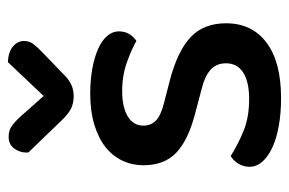

<svg xmlns="http://www.w3.org/2000/svg" viewBox="-146 -590 750 499"><g transform="rotate(-90 229.5 -341.0)"><path d="M418 -129Q418 -62 368 -24Q318 14 223 14Q184 14 151 8Q118 2 94.5 -9Q71 -20 58 -35Q45 -50 45 -68Q45 -83 52.5 -96Q60 -109 73 -117Q101 -99 137 -84Q173 -69 221 -69Q266 -69 290 -84.5Q314 -100 314 -129Q314 -154 297.5 -169Q281 -184 249 -192L181 -210Q113 -228 81 -259Q49 -290 49 -344Q49 -373 61 -398.5Q73 -424 96.5 -442.5Q120 -461 155 -471.5Q190 -482 235 -482Q271 -482 300.5 -476.5Q330 -471 351.5 -461.5Q373 -452 385 -438Q397 -424 397 -408Q397 -392 390 -380.5Q383 -369 372 -362Q354 -373 318.5 -386Q283 -399 242 -399Q200 -399 176 -384.5Q152 -370 152 -344Q152 -324 165.5 -311Q179 -298 212 -290L270 -275Q346 -255 382 -221Q418 -187 418 -129ZM229 -603 317 -696Q343 -695 357.5 -683Q372 -671 372 -654Q372 -640 363.5 -629Q355 -618 340 -604L282 -548Q259 -525 229 -525Q211 -525 197 -531.5Q183 -538 164 -558L82 -643V-648Q82 -665 92.5 -679.5Q103 -694 123 -694Q138 -694 148.5 -687.5Q159 -681 175 -664Z"/></g></svg>

Font: Baloo Paaji 2 Medium
Style: Regular
Weight: 500
Designer: Shuchita Grover, Noopur Datye and Ek Type
Foundry: Ek Type
Version: Version 1.640;hotconv 1.0.111;makeotfexe 2.5.65597; ttfautoh